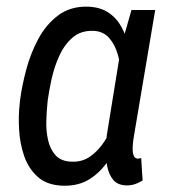

<svg xmlns="http://www.w3.org/2000/svg" viewBox="-20 -559 520 589"><path d="M40.5 -241.2 41.5 -251.5Q46.9 -293.9 60.1 -344Q73.2 -394 97.2 -439Q121.1 -483.9 158.7 -512Q196.3 -540 250 -538.6Q288.1 -537.1 313.2 -520Q338.4 -502.9 353.3 -475.1Q368.2 -447.3 375 -414.1Q381.8 -380.9 382.8 -346.9Q383.8 -313 381.3 -283.7L376.5 -243.7Q369.6 -203.1 355.5 -158.4Q341.3 -113.8 317.6 -74.7Q293.9 -35.6 258.3 -11.7Q222.7 12.2 173.3 10.7Q125 9.3 96.4 -15.9Q67.9 -41 54.4 -79.6Q41 -118.2 38.6 -161.1Q36.1 -204.1 40.5 -241.2ZM126.5 -252 125.5 -241.7Q123 -218.8 122.1 -188.7Q121.1 -158.7 127.2 -130.4Q133.3 -102.1 150.1 -83Q167 -64 199.7 -63Q232.4 -61.5 257.6 -79.6Q282.7 -97.7 301 -126.2Q319.3 -154.8 331.1 -186.5Q342.8 -218.3 349.1 -244.6L353 -275.9Q354.5 -298.3 352.3 -329.3Q350.1 -360.4 341.6 -390.9Q333 -421.4 315.2 -442.1Q297.4 -462.9 267.1 -464.4Q228.5 -465.8 203.1 -444.1Q177.7 -422.4 162.1 -388.2Q146.5 -354 138.4 -317.1Q130.4 -280.3 126.5 -252ZM383.3 -528.3H456.1L391.1 -143.1Q390.1 -138.7 388.7 -127.4Q387.2 -116.2 387 -103.5Q386.7 -90.8 390.1 -81.8Q393.6 -72.8 402.8 -72.3Q405.8 -72.3 408.2 -73Q410.6 -73.7 413.1 -74.2L417.5 -5.4Q405.8 2 394 5.9Q382.3 9.8 368.7 9.8Q340.8 9.3 327.1 -7.6Q313.5 -24.4 308.8 -49.3Q304.2 -74.2 304.9 -99.9Q305.7 -125.5 307.6 -144L352.1 -418.9Z"/></svg>

Font: Roboto Condensed
Style: Italic
Weight: 400
Italic angle: -12°
Designer: Christian Robertson
Foundry: Google
Version: Version 3.0